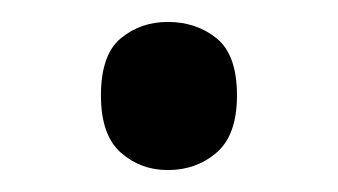

<svg xmlns="http://www.w3.org/2000/svg" viewBox="-20 -141 308 175"><path d="M72 -54Q72 -91 90 -106Q108 -121 133 -121Q159 -121 177.5 -106Q196 -91 196 -54Q196 -18 177.5 -2Q159 14 133 14Q108 14 90 -2Q72 -18 72 -54Z"/></svg>

Font: hexuguzrati05
Style: Book
Weight: 400
Designer: Jelle Bosma - Monotype Design Team, Universal Thirst
Foundry: Monotype Imaging Inc.
Version: Version 2.106